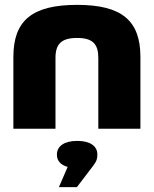

<svg xmlns="http://www.w3.org/2000/svg" viewBox="-20 -529 633 789"><path d="M35 -295V0H208V-291C208 -348 232 -373 297 -373C361 -373 384 -348 384 -291V0H557V-295C557 -444 481 -509 297 -509C111 -509 35 -444 35 -295ZM214 108C214 132 230 149 258 157L222 240H296L363 152C378 133 380 121 380 107V105C380 72 351 50 298 50C243 50 214 72 214 106Z"/></svg>

Font: LT Wave Black
Style: Regular
Weight: 900
Designer: Daniel Lyons
Version: Version 2.5 (Glyphs App)